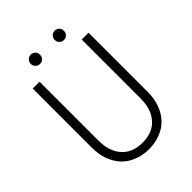

<svg xmlns="http://www.w3.org/2000/svg" viewBox="-241 -961 1089 1089"><g transform="rotate(-45 303.0 -417.0)"><path d="M134 -226V-700H79V-226Q79 -174 94 -131Q109 -88 138 -56Q167 -24 209 -8Q250 10 303 10Q356 10 398 -8Q439 -24 468 -56Q497 -88 512 -131Q527 -174 527 -226V-700H472V-226Q472 -142 428 -92Q384 -42 303 -42Q222 -42 178 -92Q134 -142 134 -226ZM362 -807Q362 -791 373 -780Q384 -769 399 -769Q415 -769 426 -780Q436 -790 436 -807Q436 -823 426 -833Q415 -844 399 -844Q384 -844 373 -833Q362 -822 362 -807ZM170 -807Q170 -791 181 -780Q192 -769 207 -769Q223 -769 234 -780Q244 -790 244 -807Q244 -823 234 -833Q223 -844 207 -844Q192 -844 181 -833Q170 -822 170 -807Z"/></g></svg>

Font: NM-font
Style: Light
Weight: 500
Designer: ""
Foundry: ""
Version: ""